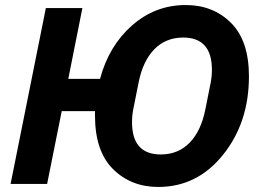

<svg xmlns="http://www.w3.org/2000/svg" viewBox="-20 -730 1035 762"><path d="M608 12Q500 12 428.5 -59Q357 -130 357 -271V-289H225L167 0H22L162 -698H307L251 -417H377Q412 -548 504 -629Q596 -710 717 -710Q826 -710 897 -639Q968 -568 968 -427Q968 -244 865.5 -116Q763 12 608 12ZM618 -117Q687 -117 732.5 -163.5Q778 -210 795 -296L816 -401Q821 -427 821 -453Q821 -581 707 -581Q638 -581 592.5 -534.5Q547 -488 530 -402L509 -297Q504 -272 504 -245Q504 -117 618 -117Z"/></svg>

Font: Aneliza
Style: Bold Italic
Weight: 700
Italic angle: -11.31°
Designer: Mike Abbink, Paul van der Laan, Pieter van Rosmalen
Foundry: Bold Monday
Version: Version 3.0